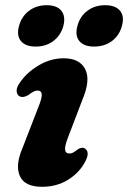

<svg xmlns="http://www.w3.org/2000/svg" viewBox="-20 -705 492 738"><path d="M247 -115Q254.5 -115 261 -118.5Q267.5 -122 279 -131Q296 -142 308 -133Q327 -118.5 306 -81Q283.5 -39.5 240.2 -13.2Q197 13 142 13Q74.5 13 56.2 -28.5Q38 -70 66.5 -136L126 -289.5Q142 -328.5 140.5 -342.8Q139 -357 123.5 -357Q111 -357 88 -339Q67.5 -327.5 54 -335.5Q44.5 -341.5 44 -355.5Q43.5 -369.5 55.5 -386Q81 -425 127.5 -453Q174 -481 225 -481Q286 -481 307.5 -439.2Q329 -397.5 296.5 -321L241.5 -177Q228.5 -143.5 230.2 -129.2Q232 -115 247 -115ZM117 -526Q78 -526 60.5 -547.2Q43 -568.5 53 -605Q63 -642 91.5 -663.5Q120 -685 159.5 -685Q199 -685 216 -663.5Q233 -642 223.5 -605Q213.5 -569 185.2 -547.5Q157 -526 117 -526ZM341.5 -526Q302.5 -526 285 -547.2Q267.5 -568.5 277.5 -605Q287 -642 315.8 -663.5Q344.5 -685 384 -685Q424 -685 441.5 -663.5Q459 -642 448.5 -605Q439 -569 410.5 -547.5Q382 -526 341.5 -526Z"/></svg>

Font: Fraunces 9pt S050
Style: Bold Italic
Weight: 700
Italic angle: -16°
Version: Version 1.000; ttfautohint (v1.8.3)